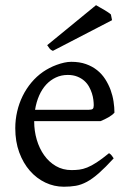

<svg xmlns="http://www.w3.org/2000/svg" viewBox="-20 -708 502 743"><path d="M184.6 -511.2Q176.3 -514.6 172.6 -519.3Q168.9 -523.9 162.6 -533.2L351.6 -688Q356.4 -685.1 364.7 -680.4Q373 -675.8 381.8 -670.7Q390.6 -665.5 397.9 -660.6Q405.3 -655.8 409.2 -651.9L413.6 -629.9ZM242.2 -418Q217.3 -418 196.3 -408.2Q175.3 -398.4 158.9 -380.9Q142.6 -363.3 131.6 -338.4Q120.6 -313.5 115.7 -283.2H324.2Q335.4 -283.2 339.1 -286.9Q342.8 -290.5 342.8 -300.8Q342.8 -309.6 341.3 -321.8Q339.8 -334 335.7 -346.9Q331.5 -359.9 324.5 -372.6Q317.4 -385.3 306.2 -395.3Q294.9 -405.3 279.1 -411.6Q263.2 -418 242.2 -418ZM422.9 -272Q414.1 -262.2 399.4 -253.9Q384.8 -245.6 369.1 -239.3H112.3V-237.8Q112.3 -201.2 122.3 -167.2Q132.3 -133.3 150.9 -107.2Q169.4 -81.1 196.3 -65.4Q223.1 -49.8 256.8 -49.8Q272 -49.8 286.4 -51.5Q300.8 -53.2 317.4 -59.8Q334 -66.4 354.2 -79.6Q374.5 -92.8 401.9 -115.2Q408.2 -111.8 412.8 -105.5Q417.5 -99.1 419.9 -95.2Q387.2 -59.6 362.5 -37.8Q337.9 -16.1 316.2 -4.4Q294.4 7.3 273.2 11Q252 14.6 227.1 14.6Q189.5 14.6 155.5 -1.5Q121.6 -17.6 95.7 -47.1Q69.8 -76.7 54.4 -118.4Q39.1 -160.2 39.1 -211.9Q39.1 -244.6 46.4 -276.4Q53.7 -308.1 67.6 -336.4Q81.5 -364.7 101.6 -388.7Q121.6 -412.6 147 -430.2Q157.7 -437.5 171.1 -444.6Q184.6 -451.7 199.2 -457Q213.9 -462.4 228.3 -465.6Q242.7 -468.8 255.9 -468.8Q288.1 -468.8 312.7 -460Q337.4 -451.2 356 -436.3Q374.5 -421.4 387.2 -401.6Q399.9 -381.8 408 -359.9Q416 -337.9 419.4 -315.2Q422.9 -292.5 422.9 -272Z"/></svg>

Font: GentiumAlt
Style: Regular
Weight: 400
Designer: J. Victor Gaultney
Version: Version 1.02; 2005; OFL release